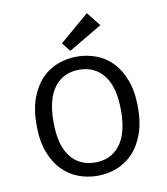

<svg xmlns="http://www.w3.org/2000/svg" viewBox="-87 -848 816 936"><g transform="rotate(-10 321.0 -380.0)"><path d="M70 -280Q70 -358 91 -414Q112 -470 147 -506Q182 -542 227.5 -558.5Q273 -575 321 -575Q369 -575 414.5 -558.5Q460 -542 495 -506Q530 -470 551 -414Q572 -358 572 -280Q572 -202 551 -146Q530 -90 494.5 -54Q459 -18 414 -1.5Q369 15 321 15Q273 15 228 -1.5Q183 -18 147.5 -54Q112 -90 91 -146Q70 -202 70 -280ZM154 -280Q154 -166 198.5 -108.5Q243 -51 321 -51Q399 -51 443.5 -108.5Q488 -166 488 -280Q488 -394 443.5 -452Q399 -510 321 -510Q243 -510 198.5 -452.5Q154 -395 154 -280ZM406 -775 461 -706 295 -608 261 -651Z"/></g></svg>

Font: Carrois Gothic SC
Style: Regular
Weight: 400
Designer: Ralph du Carrois
Foundry: Ralph du Carrois
Version: Version 1.001